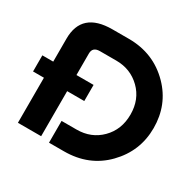

<svg xmlns="http://www.w3.org/2000/svg" viewBox="-162 -928 1142 1119"><g transform="rotate(30 409.0 -368.5)"><path d="M83 0V-303.2H9.8V-411.6H83V-565.9Q83 -747.1 288.1 -747.1H398.4Q565.9 -747.1 679.2 -631.3Q783.7 -524.4 783.7 -368.2Q783.7 -213.4 675 -101.8Q566.4 9.8 398.4 9.8H297.9V-136.7H398.4Q496.6 -136.7 561.5 -201.7Q627.4 -267.6 627.4 -369.4Q627.4 -471.2 561 -535.9Q494.6 -600.6 398.4 -600.6H288.1Q239.3 -600.6 239.3 -556.2V-411.6H354.5V-303.2H239.3V0Z"/></g></svg>

Font: Newest Shape
Style: Bold
Weight: 700
Designer: Wojciech Kalinowski "wmk69" (wmk69@o2.pl)
Foundry: Wojciech Kalinowski "wmk69" (wmk69@o2.pl)
Version: Version 1.0.0; 2022-02-24